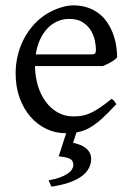

<svg xmlns="http://www.w3.org/2000/svg" viewBox="-20 -489 502 726"><path d="M324.7 111.8Q324.7 129.9 316.2 146.5Q307.6 163.1 289.6 176.8Q271.5 190.4 242.9 200.7Q214.4 210.9 174.3 216.8L163.6 192.9Q189 188.5 206.8 181.9Q224.6 175.3 235.8 167.5Q247.1 159.7 252.2 151.1Q257.3 142.6 257.3 134.8Q257.3 118.2 244.6 111.6Q231.9 105 201.7 102.1Q204.1 95.2 209.5 79.1Q213.9 65.4 221.7 40.5Q225.6 29.3 230.5 14.6H227.1Q189.5 14.6 155.5 -1.5Q121.6 -17.6 95.7 -47.1Q69.8 -76.7 54.4 -118.4Q39.1 -160.2 39.1 -211.9Q39.1 -244.6 46.4 -276.4Q53.7 -308.1 67.6 -336.4Q81.5 -364.7 101.6 -388.7Q121.6 -412.6 147 -430.2Q157.7 -437.5 171.1 -444.6Q184.6 -451.7 199.2 -457Q213.9 -462.4 228.3 -465.6Q242.7 -468.8 255.9 -468.8Q287.6 -468.8 312.5 -460Q337.4 -451.2 356 -436.3Q374.5 -421.4 387.2 -401.6Q399.9 -381.8 408 -359.9Q416 -337.9 419.4 -315.2Q422.9 -292.5 422.9 -272Q414.1 -262.2 399.4 -253.9Q384.8 -245.6 369.1 -239.3H112.3Q112.8 -201.2 122.8 -166.7Q132.8 -132.3 151.6 -106.2Q170.4 -80.1 197 -64.5Q223.6 -48.8 256.8 -48.8Q272 -48.8 286.4 -50.8Q300.8 -52.7 317.4 -59.6Q334 -66.4 354.2 -79.6Q374.5 -92.8 401.9 -115.2Q408.2 -111.8 412.8 -105.5Q417.5 -99.1 419.9 -95.2Q387.2 -59.6 362.5 -37.8Q337.9 -16.1 316.2 -4.4Q294.4 7.3 272.9 10.7L269 11.7L256.3 50.8Q269 53.7 281.5 58.3Q293.9 63 303.5 70.3Q313 77.6 318.8 87.9Q324.7 98.1 324.7 111.8ZM242.2 -417.5Q216.8 -417.5 195.6 -407.7Q174.3 -397.9 158 -380.1Q141.6 -362.3 130.6 -337.6Q119.6 -313 115.2 -283.2H324.2Q335.4 -283.2 339.1 -286.9Q342.8 -290.5 342.8 -300.8Q342.8 -314 339.1 -333.7Q335.4 -353.5 324.5 -372.3Q313.5 -391.1 293.7 -404.3Q273.9 -417.5 242.2 -417.5Z"/></svg>

Font: Noto Serif Devanagari
Style: Bold
Weight: 700
Designer: Monotype Design Team
Foundry: Monotype Imaging Inc.
Version: Version 1.01